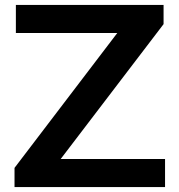

<svg xmlns="http://www.w3.org/2000/svg" viewBox="-20 -760 729 780"><path d="M226.5 -114H650.5V0H39V-78L456.5 -626H44.5V-740H644.5V-662Z"/></svg>

Font: Encode Sans Expanded SemiBold
Style: Regular
Weight: 600
Width: 7
Designer: Multiple Designers
Foundry: Impallari Type
Version: Version 2.000